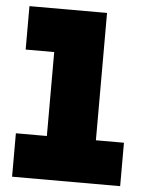

<svg xmlns="http://www.w3.org/2000/svg" viewBox="-51 -742 597 784"><g transform="rotate(5 247.5 -350.0)"><path d="M28 0V-178H155V-522H38V-700H356V-178H471V0Z"/></g></svg>

Font: MuseoModerno Thin Black
Style: Regular
Weight: 900
Version: Version 1.002